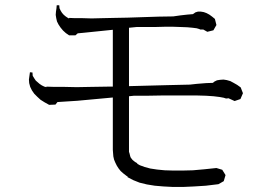

<svg xmlns="http://www.w3.org/2000/svg" viewBox="-20 -745 1040 742"><path d="M729.5 -24.4 687.5 -22.5H648.4L612.3 -24.4L578.1 -27.3L547.9 -32.2L519.5 -39.1L495.1 -48.8L472.7 -60.5L473.6 -62.5L468.8 -65.4L456.1 -75.2L446.3 -84L438.5 -93.8L431.6 -104.5L425.8 -116.2L420.9 -127.9L418 -140.6L417 -153.3L416 -166V-368.2L278.3 -355.5L231.4 -352.5L202.1 -350.6L194.3 -340.8L169.9 -339.8L152.3 -349.6L136.7 -359.4L124 -371.1L112.3 -382.8L103.5 -395.5L96.7 -409.2L92.8 -423.8L91.8 -437.5L93.8 -452.1L95.7 -465.8L105.5 -464.8L106.4 -452.1L112.3 -442.4L118.2 -433.6L132.8 -420.9L141.6 -415L151.4 -410.2L159.2 -408.2V-410.2L190.4 -409.2H229.5L276.4 -408.2L331.1 -409.2L393.6 -410.2H416V-629.9L301.8 -618.2L280.3 -616.2L271.5 -608.4H247.1L234.4 -617.2L223.6 -627L213.9 -638.7L206.1 -650.4L200.2 -662.1L197.3 -674.8L195.3 -687.5L196.3 -700.2L198.2 -712.9L199.2 -724.6H209L210 -712.9L214.8 -703.1L219.7 -695.3L225.6 -688.5L232.4 -682.6L239.3 -677.7L246.1 -673.8H247.1V-675.8L270.5 -674.8H299.8L334 -673.8L375 -674.8L420.9 -675.8L472.7 -676.8L530.3 -678.7L592.8 -680.7L649.4 -681.6L676.8 -685.5L703.1 -688.5L725.6 -690.4L735.4 -697.3L745.1 -700.2H755.9L767.6 -698.2L778.3 -694.3L789.1 -688.5L799.8 -680.7L810.5 -671.9L816.4 -648.4L804.7 -627.9L781.2 -622.1L765.6 -630.9H753.9L750 -632.8L740.2 -635.7L724.6 -637.7L704.1 -639.6L678.7 -640.6L649.4 -641.6H616.2L578.1 -640.6H507.8L478.5 -637.7V-412.1L627 -416L713.9 -418L740.2 -420.9L776.4 -423.8L802.7 -424.8L808.6 -429.7L818.4 -434.6L830.1 -436.5L843.8 -437.5L856.4 -435.5L870.1 -431.6L882.8 -424.8L896.5 -417L910.2 -407.2L918.9 -384.8L909.2 -362.3L886.7 -354.5L865.2 -364.3L864.3 -365.2L853.5 -364.3L844.7 -367.2L829.1 -370.1L805.7 -373L776.4 -375L742.2 -376H702.1H656.2H604.5L546.9 -375H497.1L478.5 -373V-158.2L480.5 -152.3L483.4 -140.6L485.4 -135.7L492.2 -127L497.1 -123L502 -119.1L508.8 -115.2L511.7 -111.3L520.5 -106.4L539.1 -99.6L560.5 -93.8L586.9 -89.8L616.2 -86.9L649.4 -85.9H685.5L725.6 -86.9L769.5 -90.8L816.4 -95.7L838.9 -88.9L851.6 -68.4L844.7 -44.9L824.2 -33.2L775.4 -27.3Z"/></svg>

Font: Kurinto Seri
Style: Regular
Weight: 400
Designer: Kurinto was developed by Clint Goss from a range of fonts that are compatible with the SIL Open Font License Version 1.1
Foundry: Clinton F. Goss
Version: Version 2.196; July 25, 2020